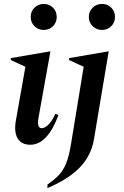

<svg xmlns="http://www.w3.org/2000/svg" viewBox="-20 -725 628 975"><path d="M202 -573Q174 -573 155 -592Q136 -611 136 -639Q136 -667 155 -686Q174 -705 202 -705Q230 -705 249 -686Q268 -667 268 -639Q268 -611 249 -592Q230 -573 202 -573ZM134 10Q89 10 69.5 -22.5Q50 -55 61 -115L109 -386L35 -420V-430L233 -464H236L175 -124Q167 -74 192 -74Q207 -74 225 -91Q243 -108 261 -147L277 -141Q221 10 134 10ZM498 -573Q470 -573 450.5 -592Q431 -611 431 -639Q431 -667 450.5 -686Q470 -705 498 -705Q526 -705 545 -686Q564 -667 564 -639Q564 -611 545 -592Q526 -573 498 -573ZM221 230V212Q256 188 278.5 164.5Q301 141 315.5 105.5Q330 70 340 10L405 -386L331 -420V-430L529 -464H532L457 -17Q443 66 384.5 126Q326 186 221 230Z"/></svg>

Font: Spectral SemiBold
Style: Italic
Weight: 600
Italic angle: -10°
Designer: Jean-Baptiste Levee
Foundry: Production Type
Version: Version 2.001